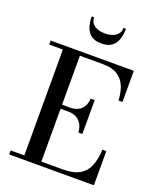

<svg xmlns="http://www.w3.org/2000/svg" viewBox="-174 -1083 985 1188"><g transform="rotate(20 319.0 -489.0)"><path d="M33 0V-26.5H123V-723.5H33V-750H580.5V-545H554.5Q552 -598.5 535 -638.8Q518 -679 482.2 -701.2Q446.5 -723.5 388 -723.5H235V-26.5H377.5Q446 -26.5 486 -49.8Q526 -73 544 -117.2Q562 -161.5 564.5 -225H590.5V0ZM388.5 -274Q386.5 -307.5 372.8 -330Q359 -352.5 336.8 -363.5Q314.5 -374.5 286 -374.5H217V-401H286Q314.5 -401 336.8 -411Q359 -421 372.8 -442.2Q386.5 -463.5 388.5 -497H415V-274ZM332.5 -840Q288.5 -840 264 -859.5Q239.5 -879 230 -910.5Q220.5 -942 220.5 -977.5H236.5Q236.5 -953.5 249.2 -937.5Q262 -921.5 284 -913.8Q306 -906 332.5 -906Q359.5 -906 381.5 -913.8Q403.5 -921.5 416.5 -937.5Q429.5 -953.5 429.5 -977.5H446Q446 -942 436.2 -910.5Q426.5 -879 401.8 -859.5Q377 -840 332.5 -840Z"/></g></svg>

Font: Bodoni Moda SC 9pt Medium
Style: Regular
Weight: 500
Designer: Owen Earl
Foundry: indestructible type
Version: Version 2.005